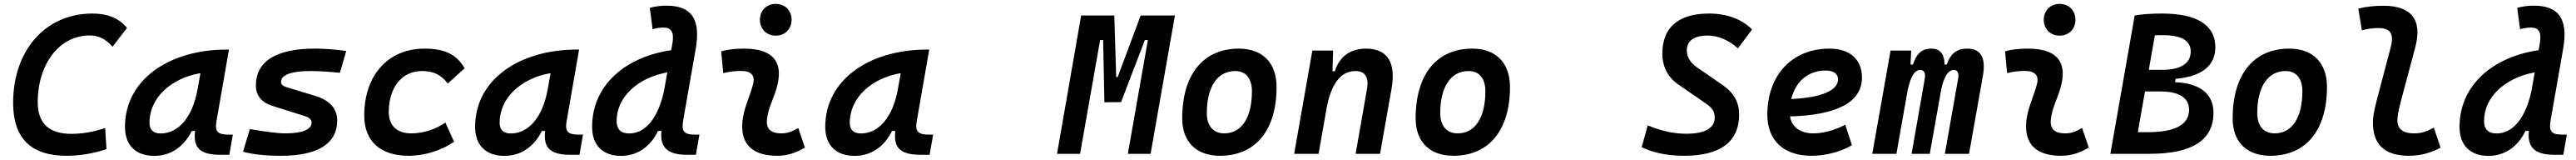

<svg xmlns="http://www.w3.org/2000/svg" viewBox="-20 -771 12931 802"><path d="M313 9.8C379.9 9.8 447.3 -1 514.6 -23.4L507.8 -129.4C450.2 -109.9 393.6 -100.1 337.9 -100.1C226.1 -100.1 169.4 -152.8 169.4 -258.8C169.4 -451.7 279.8 -593.3 429.2 -593.3C475.1 -593.3 511.2 -575.7 544.9 -536.6L617.7 -631.3C574.7 -681.2 520.5 -703.1 443.4 -703.1C208.5 -703.1 45.9 -519 45.9 -255.4C45.9 -78.6 135.3 9.8 313 9.8Z M754.9 10.3C836.4 10.3 902.8 -34.7 942.9 -114.7H959C952.1 -44.9 967.3 4.9 1085.4 4.9H1131.3L1148.9 -96.2H1127C1071.8 -96.2 1058.1 -113.3 1066.4 -161.6L1129.4 -522.5H1118.2C827.1 -522.5 607.4 -370.1 607.4 -135.3C607.4 -43 661.1 10.3 754.9 10.3ZM786.6 -102.1C749.5 -102.1 730.5 -120.1 730.5 -156.2C730.5 -281.2 839.4 -379.4 986.3 -404.3L972.2 -325.7C947.3 -183.1 875.5 -102.1 786.6 -102.1Z M1391.1 9.8C1576.2 9.8 1672.9 -51.3 1672.9 -167.5C1672.9 -226.1 1634.8 -268.6 1562.5 -290.5L1419.9 -333.5C1401.4 -338.9 1390.6 -347.7 1390.6 -359.9C1390.6 -396 1441.9 -415 1540 -415C1578.6 -415 1629.4 -411.6 1686.5 -406.2L1718.3 -515.6C1665 -522.9 1610.8 -527.3 1561 -527.3C1366.2 -527.3 1264.6 -463.9 1264.6 -342.3C1264.6 -294.4 1291.5 -258.3 1344.7 -241.2L1510.7 -189C1532.2 -182.1 1544.4 -171.4 1544.4 -157.2C1544.4 -121.6 1498.5 -102.5 1411.1 -102.5C1375 -102.5 1314 -110.4 1234.4 -124L1200.2 -10.7C1245.1 2.4 1311 9.8 1391.1 9.8Z M2044.9 -102.5C1973.1 -102.5 1932.1 -141.1 1931.6 -208.5C1932.1 -333 1997.6 -415 2098.1 -415C2156.2 -415 2195.3 -396 2228 -352.1L2312.5 -428.7C2272.9 -497.6 2212.9 -527.3 2111.8 -527.3C1928.7 -527.3 1808.6 -394.5 1808.6 -191.9C1808.6 -64 1889.2 9.8 2030.8 9.8C2114.3 9.8 2197.3 -18.1 2259.8 -60.1L2215.8 -156.7C2169.4 -124 2106.9 -102.5 2044.9 -102.5Z M2512.7 10.3C2594.2 10.3 2660.6 -34.7 2700.7 -114.7H2716.8C2710 -44.9 2725.1 4.9 2843.3 4.9H2889.2L2906.7 -96.2H2884.8C2829.6 -96.2 2815.9 -113.3 2824.2 -161.6L2887.2 -522.5H2876C2585 -522.5 2365.2 -370.1 2365.2 -135.3C2365.2 -43 2418.9 10.3 2512.7 10.3ZM2544.4 -102.1C2507.3 -102.1 2488.3 -120.1 2488.3 -156.2C2488.3 -281.2 2597.2 -379.4 2744.1 -404.3L2730 -325.7C2705.1 -183.1 2633.3 -102.1 2544.4 -102.1Z M3098.1 10.3C3179.7 10.3 3245.1 -35.6 3283.7 -114.7H3300.8C3289.6 -17.1 3351.1 4.9 3430.2 4.9H3473.6L3491.2 -96.2H3467.3C3408.7 -96.2 3400.9 -117.7 3410.2 -170.4L3472.7 -525.9C3499 -676.8 3450.7 -742.7 3325.2 -742.7C3297.4 -742.7 3269.5 -738.8 3242.2 -731.9L3256.3 -624.5C3276.4 -630.4 3293.9 -632.8 3312 -632.8C3351.1 -632.8 3365.2 -608.4 3355.5 -552.2L3349.6 -519.5C3117.2 -485.4 2952.6 -342.3 2952.6 -135.3C2952.6 -43 3005.4 10.3 3098.1 10.3ZM3314 -317.4C3284.7 -180.7 3221.7 -102.1 3138.7 -102.1C3097.2 -102.1 3075.7 -123 3075.7 -164.1C3075.7 -286.1 3183.1 -381.8 3330.1 -408.2Z M3987.3 -129.4C3953.6 -109.9 3933.1 -102.5 3900.9 -102.5C3851.6 -102.5 3827.1 -124 3830.1 -166.5C3834.5 -231 3867.2 -278.8 3882.8 -345.2C3912.1 -465.3 3855.5 -527.3 3715.8 -527.3C3677.2 -527.3 3638.7 -524.4 3600.6 -513.7L3610.8 -404.3C3640.6 -412.1 3670.4 -415.5 3700.2 -415.5C3751 -415.5 3772 -392.6 3760.7 -349.1C3746.1 -290.5 3710.9 -224.1 3706.5 -153.3C3699.7 -46.4 3759.8 9.8 3881.8 9.8C3939 9.8 3981 -8.3 4021 -31.2ZM3874.5 -592.3C3920.9 -592.3 3954.1 -625.5 3954.1 -671.9C3954.1 -718.3 3920.9 -751.5 3874.5 -751.5C3828.6 -751.5 3794.9 -718.3 3794.9 -671.9C3794.9 -625.5 3828.6 -592.3 3874.5 -592.3Z M4270.5 10.3C4352.1 10.3 4418.5 -34.7 4458.5 -114.7H4474.6C4467.8 -44.9 4482.9 4.9 4601.1 4.9H4647L4664.6 -96.2H4642.6C4587.4 -96.2 4573.7 -113.3 4582 -161.6L4645 -522.5H4633.8C4342.8 -522.5 4123 -370.1 4123 -135.3C4123 -43 4176.8 10.3 4270.5 10.3ZM4302.2 -102.1C4265.1 -102.1 4246.1 -120.1 4246.1 -156.2C4246.1 -281.2 4355 -379.4 4502 -404.3L4487.8 -325.7C4462.9 -183.1 4391.1 -102.1 4302.2 -102.1Z M5286.6 0H5402.3L5502.9 -570.3H5518.1L5524.4 -258.3L5572.3 -258.8H5607.9L5727.5 -570.3H5742.7L5642.1 0H5756.3L5878.4 -693.4H5706.5L5591.3 -385.3H5583.5L5574.2 -693.4H5407.7Z M6104.5 9.8C6283.2 9.8 6388.7 -118.2 6388.7 -335C6388.7 -456.1 6318.4 -527.3 6199.2 -527.3C6020.5 -527.3 5915 -397.5 5915 -177.7C5915 -60.1 5985.4 9.8 6104.5 9.8ZM6126 -102.5C6070.8 -102.5 6038.6 -140.1 6038.6 -203.6C6038.6 -336.4 6091.8 -415 6181.2 -415C6234.4 -415 6265.1 -377.4 6265.1 -314C6265.1 -181.2 6213.4 -102.5 6126 -102.5Z M6477.1 0H6599.6L6641.6 -237.8C6668.5 -370.1 6722.7 -415 6785.6 -415C6832.5 -415 6853 -384.3 6842.8 -325.2L6785.6 0H6908.2L6965.8 -325.2C6989.3 -458.5 6945.3 -527.3 6837.4 -527.3C6758.8 -527.3 6703.1 -486.3 6681.6 -414.1H6669.4L6672.4 -517.6H6568.4Z M7276.4 9.8C7455.1 9.8 7560.5 -118.2 7560.5 -335C7560.5 -456.1 7490.2 -527.3 7371.1 -527.3C7192.4 -527.3 7086.9 -397.5 7086.9 -177.7C7086.9 -60.1 7157.2 9.8 7276.4 9.8ZM7297.9 -102.5C7242.7 -102.5 7210.4 -140.1 7210.4 -203.6C7210.4 -336.4 7263.7 -415 7353 -415C7406.2 -415 7437 -377.4 7437 -314C7437 -181.2 7385.3 -102.5 7297.9 -102.5Z M8435.5 9.8C8616.2 9.8 8710.9 -60.5 8710.9 -196.3C8710.9 -256.3 8688 -303.7 8624 -347.7L8497.6 -434.6C8464.4 -457.5 8448.2 -488.3 8448.2 -517.6C8448.2 -566.9 8484.9 -592.8 8553.2 -592.8C8605 -592.8 8657.2 -570.8 8705.1 -528.8L8775.9 -623.5C8723.6 -675.8 8648.9 -703.1 8559.1 -703.1C8406.7 -703.1 8325.2 -633.8 8325.2 -500.5C8325.2 -448.2 8346.7 -388.2 8403.3 -349.1L8544.4 -252C8575.7 -230.5 8588.4 -211.4 8588.4 -182.1C8588.4 -128.4 8539.1 -100.6 8444.8 -100.6C8384.3 -100.6 8318.4 -114.7 8252 -142.6L8221.7 -33.2C8279.3 -4.9 8352.5 9.8 8435.5 9.8Z M9085 -102.5C9017.6 -102.5 8975.1 -133.8 8966.3 -187.5C9199.2 -193.4 9327.6 -257.8 9327.6 -381.8C9327.6 -473.1 9267.1 -527.3 9164.6 -527.3C8977.1 -527.3 8852.5 -395 8852.5 -195.8C8852.5 -66.4 8935.1 9.8 9074.7 9.8C9139.6 9.8 9214.8 -6.8 9277.3 -43L9243.7 -146C9192.4 -118.7 9133.8 -102.5 9085 -102.5ZM8972.7 -274.9C8994.1 -362.8 9058.1 -417.5 9145 -417.5C9185.1 -417.5 9207.5 -400.9 9207.5 -373C9207.5 -316.9 9121.1 -281.2 8972.7 -274.9Z M9574.7 -517.6H9471.2L9379.4 0H9500.5L9557.1 -319.3C9571.3 -385.3 9591.8 -420.4 9619.1 -420.4C9639.6 -420.4 9647.9 -405.3 9643.1 -377.4L9576.7 0H9668L9725.6 -323.2C9738.8 -386.7 9761.2 -420.4 9789.1 -420.4C9807.6 -420.4 9815.4 -404.3 9810.5 -377.4L9743.7 0H9865.2L9934.6 -390.6C9950.7 -481 9924.8 -527.3 9856.9 -527.3C9806.6 -527.3 9773.4 -505.9 9753.4 -447.3H9742.2C9741.7 -502.4 9718.3 -527.3 9675.8 -527.3C9630.9 -527.3 9601.6 -504.9 9583.5 -447.3H9571.3Z M10432.6 -129.4C10398.9 -109.9 10378.4 -102.5 10346.2 -102.5C10296.9 -102.5 10272.5 -124 10275.4 -166.5C10279.8 -231 10312.5 -278.8 10328.1 -345.2C10357.4 -465.3 10300.8 -527.3 10161.1 -527.3C10122.6 -527.3 10084 -524.4 10045.9 -513.7L10056.2 -404.3C10085.9 -412.1 10115.7 -415.5 10145.5 -415.5C10196.3 -415.5 10217.3 -392.6 10206.1 -349.1C10191.4 -290.5 10156.2 -224.1 10151.9 -153.3C10145 -46.4 10205.1 9.8 10327.1 9.8C10384.3 9.8 10426.3 -8.3 10466.3 -31.2ZM10319.8 -592.3C10366.2 -592.3 10399.4 -625.5 10399.4 -671.9C10399.4 -718.3 10366.2 -751.5 10319.8 -751.5C10273.9 -751.5 10240.2 -718.3 10240.2 -671.9C10240.2 -625.5 10273.9 -592.3 10319.8 -592.3Z M10574.7 0H10770.5C10985.8 0 11092.3 -68.4 11092.3 -206.1C11092.3 -300.3 11024.4 -354.5 10899.4 -358.9L10902.3 -376C11033.7 -387.2 11101.6 -441.4 11101.6 -534.7C11101.6 -645.5 11009.3 -703.1 10833 -703.1C10779.3 -703.1 10731.9 -699.7 10696.8 -693.4ZM10712.4 -108.4 10748.5 -312.5H10827.6C10919.4 -312.5 10969.7 -280.3 10969.7 -221.7C10969.7 -146 10900.4 -108.4 10760.7 -108.4ZM10767.6 -420.9 10797.9 -594.2C10811.5 -594.7 10825.7 -594.7 10840.3 -594.7C10930.7 -594.7 10978 -566.9 10978 -513.7C10978 -452.6 10928.2 -420.9 10833.5 -420.9Z M11377.9 9.8C11556.6 9.8 11662.1 -118.2 11662.1 -335C11662.1 -456.1 11591.8 -527.3 11472.7 -527.3C11293.9 -527.3 11188.5 -397.5 11188.5 -177.7C11188.5 -60.1 11258.8 9.8 11377.9 9.8ZM11399.4 -102.5C11344.2 -102.5 11312 -140.1 11312 -203.6C11312 -336.4 11365.2 -415 11454.6 -415C11507.8 -415 11538.6 -377.4 11538.6 -314C11538.6 -181.2 11486.8 -102.5 11399.4 -102.5Z M12073.7 9.8C12138.7 9.8 12186.5 -7.8 12232.4 -30.3L12198.7 -131.3C12159.7 -110.4 12135.7 -102.5 12098.6 -102.5C12043.5 -102.5 12015.1 -124.5 12015.6 -168.5C12015.6 -185.1 12020 -215.8 12035.6 -272.9L12105 -532.7C12142.6 -671.9 12085.4 -742.2 11945.3 -742.2C11903.3 -742.2 11860.8 -738.3 11819.3 -728L11837.4 -618.7C11864.7 -627 11893.6 -630.4 11920.9 -630.4C11981.9 -630.4 11999 -600.1 11982.4 -535.2L11913.1 -272.9C11897 -213.4 11892.6 -179.7 11892.6 -157.7C11892.6 -44.9 11952.6 9.8 12073.7 9.8Z M12473.1 10.3C12554.7 10.3 12620.1 -35.6 12658.7 -114.7H12675.8C12664.6 -17.1 12726.1 4.9 12805.2 4.9H12848.6L12866.2 -96.2H12842.3C12783.7 -96.2 12775.9 -117.7 12785.2 -170.4L12847.7 -525.9C12874 -676.8 12825.7 -742.7 12700.2 -742.7C12672.4 -742.7 12644.5 -738.8 12617.2 -731.9L12631.3 -624.5C12651.4 -630.4 12668.9 -632.8 12687 -632.8C12726.1 -632.8 12740.2 -608.4 12730.5 -552.2L12724.6 -519.5C12492.2 -485.4 12327.6 -342.3 12327.6 -135.3C12327.6 -43 12380.4 10.3 12473.1 10.3ZM12689 -317.4C12659.7 -180.7 12596.7 -102.1 12513.7 -102.1C12472.2 -102.1 12450.7 -123 12450.7 -164.1C12450.7 -286.1 12558.1 -381.8 12705.1 -408.2Z"/></svg>

Font: Cascadia Mono SemiBold
Style: Italic
Weight: 600
Italic angle: -10°
Monospace: yes
Designer: Aaron Bell
Foundry: Saja Typeworks
Version: Version 2404.023